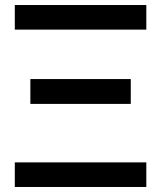

<svg xmlns="http://www.w3.org/2000/svg" viewBox="-20 -745 640 765"><path d="M39 -725H563V-627H39ZM39 -98H563V0H39ZM101 -430H501V-331H101Z"/></svg>

Font: JuliaMono
Style: Bold
Weight: 700
Monospace: yes
Designer: cormullion
Foundry: corm
Version: Version 0.055; ttfautohint (v1.8.4)